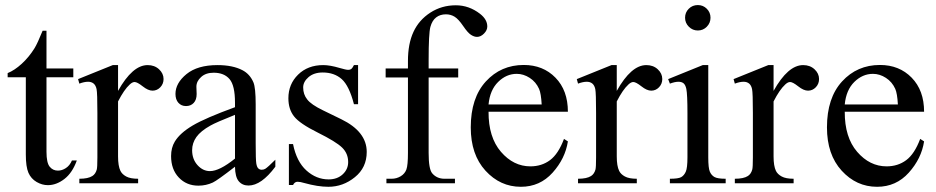

<svg xmlns="http://www.w3.org/2000/svg" viewBox="-20 -714 3648 748"><path d="M161.1 -594.2V-447.3H265.6V-413.1H161.1V-123Q161.1 -79.6 173.6 -64.5Q186 -49.3 205.6 -49.3Q221.7 -49.3 236.8 -59.3Q252 -69.3 260.3 -88.9H279.3Q262.2 -41 231 -16.8Q199.7 7.3 166.5 7.3Q144 7.3 122.6 -5.1Q101.1 -17.6 90.8 -40.8Q80.6 -64 80.6 -112.3V-413.1H9.8V-429.2Q36.6 -439.9 64.7 -465.6Q92.8 -491.2 114.7 -526.4Q126 -544.9 146 -594.2Z M439.9 -460.4V-359.9Q496.1 -460.4 555.2 -460.4Q582 -460.4 599.6 -444.1Q617.2 -427.7 617.2 -406.2Q617.2 -387.2 604.5 -374Q591.8 -360.8 574.2 -360.8Q557.1 -360.8 535.9 -377.7Q514.6 -394.5 504.4 -394.5Q495.6 -394.5 485.4 -384.8Q463.4 -364.7 439.9 -318.8V-104.5Q439.9 -67.4 449.2 -48.3Q455.6 -35.2 471.7 -26.4Q487.8 -17.6 518.1 -17.6V0H289.1V-17.6Q323.2 -17.6 339.8 -28.3Q352.1 -36.1 356.9 -53.2Q359.4 -61.5 359.4 -100.6V-273.9Q359.4 -352.1 356.2 -366.9Q353 -381.8 344.5 -388.7Q335.9 -395.5 323.2 -395.5Q308.1 -395.5 289.1 -388.2L284.2 -405.8L419.4 -460.4Z M895.5 -64.5Q826.7 -11.2 809.1 -2.9Q782.7 9.3 752.9 9.3Q706.5 9.3 676.5 -22.5Q646.5 -54.2 646.5 -106Q646.5 -138.7 661.1 -162.6Q681.2 -195.8 730.7 -225.1Q780.3 -254.4 895.5 -296.4V-314Q895.5 -380.9 874.3 -405.8Q853 -430.7 812.5 -430.7Q781.7 -430.7 763.7 -414.1Q745.1 -397.5 745.1 -376L746.1 -347.7Q746.1 -325.2 734.6 -313Q723.1 -300.8 704.6 -300.8Q686.5 -300.8 675 -313.5Q663.6 -326.2 663.6 -348.1Q663.6 -390.1 706.5 -425.3Q749.5 -460.4 827.1 -460.4Q886.7 -460.4 924.8 -440.4Q953.6 -425.3 967.3 -393.1Q976.1 -372.1 976.1 -307.1V-155.3Q976.1 -91.3 978.5 -76.9Q981 -62.5 986.6 -57.6Q992.2 -52.7 999.5 -52.7Q1007.3 -52.7 1013.2 -56.2Q1023.4 -62.5 1052.7 -91.8V-64.5Q998 8.8 948.2 8.8Q924.3 8.8 910.2 -7.8Q896 -24.4 895.5 -64.5ZM895.5 -96.2V-266.6Q821.8 -237.3 800.3 -225.1Q761.7 -203.6 745.1 -180.2Q728.5 -156.7 728.5 -128.9Q728.5 -93.8 749.5 -70.6Q770.5 -47.4 797.9 -47.4Q835 -47.4 895.5 -96.2Z M1375 -460.4V-308.1H1358.9Q1340.3 -379.9 1311.3 -405.8Q1282.2 -431.6 1237.3 -431.6Q1203.1 -431.6 1182.1 -413.6Q1161.1 -395.5 1161.1 -373.5Q1161.1 -346.2 1176.8 -326.7Q1191.9 -306.6 1238.3 -284.2L1309.6 -249.5Q1408.7 -201.2 1408.7 -122.1Q1408.7 -61 1362.5 -23.7Q1316.4 13.7 1259.3 13.7Q1218.3 13.7 1165.5 -1Q1149.4 -5.9 1139.2 -5.9Q1127.9 -5.9 1121.6 6.8H1105.5V-152.8H1121.6Q1135.3 -84.5 1173.8 -49.8Q1212.4 -15.1 1260.3 -15.1Q1293.9 -15.1 1315.2 -34.9Q1336.4 -54.7 1336.4 -82.5Q1336.4 -116.2 1312.7 -139.2Q1289.1 -162.1 1218.3 -197.3Q1147.5 -232.4 1125.5 -260.7Q1103.5 -288.6 1103.5 -331.1Q1103.5 -386.2 1141.4 -423.3Q1179.2 -460.4 1239.3 -460.4Q1265.6 -460.4 1303.2 -449.2Q1328.1 -441.9 1336.4 -441.9Q1344.2 -441.9 1348.6 -445.3Q1353 -448.7 1358.9 -460.4Z M1649.9 -412.1V-118.2Q1649.9 -55.7 1663.6 -39.1Q1681.6 -17.6 1711.9 -17.6H1752.4V0H1485.4V-17.6H1505.4Q1524.9 -17.6 1541 -27.3Q1557.1 -37.1 1563.2 -53.7Q1569.3 -70.3 1569.3 -118.2V-412.1H1482.4V-447.3H1569.3V-476.6Q1569.3 -543.5 1590.8 -589.8Q1612.3 -636.2 1656.5 -664.8Q1700.7 -693.4 1755.9 -693.4Q1807.1 -693.4 1850.1 -660.2Q1878.4 -638.2 1878.4 -610.8Q1878.4 -596.2 1865.7 -583.3Q1853 -570.3 1838.4 -570.3Q1827.1 -570.3 1814.7 -578.4Q1802.2 -586.4 1784.2 -613Q1766.1 -639.6 1751 -648.9Q1735.8 -658.2 1717.3 -658.2Q1694.8 -658.2 1679.2 -646.2Q1663.6 -634.3 1656.7 -609.1Q1649.9 -584 1649.9 -479.5V-447.3H1765.1V-412.1Z M1883.3 -278.8Q1882.8 -179.2 1931.6 -122.6Q1980.5 -65.9 2046.4 -65.9Q2090.3 -65.9 2122.8 -90.1Q2155.3 -114.3 2177.2 -172.9L2192.4 -163.1Q2182.1 -96.2 2132.8 -41.3Q2083.5 13.7 2009.3 13.7Q1928.7 13.7 1871.3 -49.1Q1814 -111.8 1814 -217.8Q1814 -332.5 1872.8 -396.7Q1931.6 -460.9 2020.5 -460.9Q2095.7 -460.9 2144 -411.4Q2192.4 -361.8 2192.4 -278.8ZM1883.3 -307.1H2090.3Q2087.9 -350.1 2080.1 -367.7Q2067.9 -395 2043.7 -410.6Q2019.5 -426.3 1993.2 -426.3Q1952.6 -426.3 1920.7 -394.8Q1888.7 -363.3 1883.3 -307.1Z M2382.8 -460.4V-359.9Q2439 -460.4 2498 -460.4Q2524.9 -460.4 2542.5 -444.1Q2560.1 -427.7 2560.1 -406.2Q2560.1 -387.2 2547.4 -374Q2534.7 -360.8 2517.1 -360.8Q2500 -360.8 2478.8 -377.7Q2457.5 -394.5 2447.3 -394.5Q2438.5 -394.5 2428.2 -384.8Q2406.2 -364.7 2382.8 -318.8V-104.5Q2382.8 -67.4 2392.1 -48.3Q2398.4 -35.2 2414.6 -26.4Q2430.7 -17.6 2460.9 -17.6V0H2231.9V-17.6Q2266.1 -17.6 2282.7 -28.3Q2294.9 -36.1 2299.8 -53.2Q2302.2 -61.5 2302.2 -100.6V-273.9Q2302.2 -352.1 2299.1 -366.9Q2295.9 -381.8 2287.4 -388.7Q2278.8 -395.5 2266.1 -395.5Q2251 -395.5 2231.9 -388.2L2227.1 -405.8L2362.3 -460.4Z M2698.7 -694.3Q2719.2 -694.3 2733.6 -679.9Q2748 -665.5 2748 -645Q2748 -624.5 2733.6 -609.9Q2719.2 -595.2 2698.7 -595.2Q2678.2 -595.2 2663.6 -609.9Q2648.9 -624.5 2648.9 -645Q2648.9 -665.5 2663.3 -679.9Q2677.7 -694.3 2698.7 -694.3ZM2739.3 -460.4V-101.1Q2739.3 -59.1 2745.4 -45.2Q2751.5 -31.2 2763.4 -24.4Q2775.4 -17.6 2807.1 -17.6V0H2589.8V-17.6Q2622.6 -17.6 2633.8 -23.9Q2645 -30.3 2651.6 -44.9Q2658.2 -59.6 2658.2 -101.1V-273.4Q2658.2 -346.2 2653.8 -367.7Q2650.4 -383.3 2643.1 -389.4Q2635.7 -395.5 2623 -395.5Q2609.4 -395.5 2589.8 -388.2L2583 -405.8L2717.8 -460.4Z M2993.7 -460.4V-359.9Q3049.8 -460.4 3108.9 -460.4Q3135.7 -460.4 3153.3 -444.1Q3170.9 -427.7 3170.9 -406.2Q3170.9 -387.2 3158.2 -374Q3145.5 -360.8 3127.9 -360.8Q3110.8 -360.8 3089.6 -377.7Q3068.4 -394.5 3058.1 -394.5Q3049.3 -394.5 3039.1 -384.8Q3017.1 -364.7 2993.7 -318.8V-104.5Q2993.7 -67.4 3002.9 -48.3Q3009.3 -35.2 3025.4 -26.4Q3041.5 -17.6 3071.8 -17.6V0H2842.8V-17.6Q2877 -17.6 2893.6 -28.3Q2905.8 -36.1 2910.6 -53.2Q2913.1 -61.5 2913.1 -100.6V-273.9Q2913.1 -352.1 2909.9 -366.9Q2906.7 -381.8 2898.2 -388.7Q2889.6 -395.5 2877 -395.5Q2861.8 -395.5 2842.8 -388.2L2837.9 -405.8L2973.1 -460.4Z M3271 -278.8Q3270.5 -179.2 3319.3 -122.6Q3368.2 -65.9 3434.1 -65.9Q3478 -65.9 3510.5 -90.1Q3543 -114.3 3564.9 -172.9L3580.1 -163.1Q3569.8 -96.2 3520.5 -41.3Q3471.2 13.7 3397 13.7Q3316.4 13.7 3259 -49.1Q3201.7 -111.8 3201.7 -217.8Q3201.7 -332.5 3260.5 -396.7Q3319.3 -460.9 3408.2 -460.9Q3483.4 -460.9 3531.7 -411.4Q3580.1 -361.8 3580.1 -278.8ZM3271 -307.1H3478Q3475.6 -350.1 3467.8 -367.7Q3455.6 -395 3431.4 -410.6Q3407.2 -426.3 3380.9 -426.3Q3340.3 -426.3 3308.3 -394.8Q3276.4 -363.3 3271 -307.1Z"/></svg>

Font: Jameel Khushkhat-L
Style: Regular
Weight: 400
Version: Version 3.5